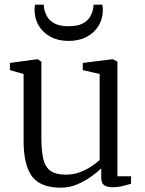

<svg xmlns="http://www.w3.org/2000/svg" viewBox="-20 -812 634 842"><path d="M473 9Q449.5 9 436.8 0.2Q424 -8.5 424 -33V-73.5Q405 -55.5 377.5 -36Q350 -16.5 316.8 -2.8Q283.5 11 247 11Q158 11 120.8 -38Q83.5 -87 83.5 -196V-487.5L23.5 -504.5V-536L140.5 -552H146L161.5 -541.5V-205.5Q161.5 -151 169.8 -115.5Q178 -80 201.2 -63Q224.5 -46 268 -46Q300 -46 327.8 -56Q355.5 -66 378.2 -80.8Q401 -95.5 417 -110V-487.5L343 -504.5V-536L470.5 -552H475.5L495 -541.5V-39H555L554.5 -6Q538 -1.5 518.2 3.8Q498.5 9 473 9ZM281 -632.5Q235.5 -632.5 202 -650.5Q168.5 -668.5 150 -699.2Q131.5 -730 131.5 -769Q131.5 -774.5 132 -780Q132.5 -785.5 133.5 -791.5H172Q172 -788 172.5 -783.8Q173 -779.5 173.5 -774.5Q177 -756 187.5 -738Q198 -720 220.5 -708.5Q243 -697 281 -697Q319.5 -697 341.8 -708.5Q364 -720 374.8 -738Q385.5 -756 388.5 -774.5Q389.5 -779.5 389.8 -783.8Q390 -788 390 -791.5H429Q430 -785.5 430.5 -780Q431 -774.5 431 -769Q431 -730 412.5 -699.2Q394 -668.5 360.2 -650.5Q326.5 -632.5 281 -632.5Z"/></svg>

Font: Merriweather 48pt Light
Style: Regular
Weight: 300
Version: Version 2.100